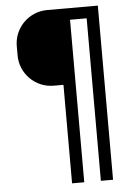

<svg xmlns="http://www.w3.org/2000/svg" viewBox="-60 -745 684 989"><g transform="rotate(-5 282.0 -250.0)"><path d="M335 200.2H272V-309.1H222.2Q186.5 -309.1 155 -322.5Q123.5 -335.9 100.1 -359.4Q76.7 -382.8 63.2 -414.1Q49.8 -445.3 49.8 -481V-527.8Q49.8 -563.5 63.2 -595Q76.7 -626.5 100.1 -649.9Q123.5 -673.3 155 -686.8Q186.5 -700.2 222.2 -700.2H483.9V200.2H420.9V-640.1H335Z"/></g></svg>

Font: Abel
Style: Regular
Weight: 400
Designer: Matthew Desmond
Foundry: Matthew Desmond
Version: Version 1.003